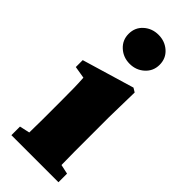

<svg xmlns="http://www.w3.org/2000/svg" viewBox="-240 -769 805 805"><g transform="rotate(45 162.0 -367.0)"><path d="M28 0V-51L73 -61Q74 -98 74 -138.5Q74 -179 74 -210V-258Q74 -299 73.5 -326.5Q73 -354 71 -384L17 -393V-434L249 -503L267 -492L264 -343V-210Q264 -179 264 -137.5Q264 -96 265 -60L307 -51V0ZM167 -562Q129 -562 102 -586.5Q75 -611 75 -648Q75 -686 102 -710Q129 -734 167 -734Q205 -734 232 -710Q259 -686 259 -648Q259 -611 232 -586.5Q205 -562 167 -562Z"/></g></svg>

Font: Source Serif Pro Black
Style: Regular
Weight: 900
Designer: Frank Grießhammer
Foundry: Adobe Systems Incorporated
Version: Version 3.001;hotconv 1.0.111;makeotfexe 2.5.65597